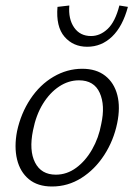

<svg xmlns="http://www.w3.org/2000/svg" viewBox="-20 -670 488 698"><path d="M169 8Q117 8 85 -18.5Q53 -45 42 -90.5Q31 -136 42 -193Q56 -258 90.5 -310Q125 -362 174.5 -391Q224 -420 279 -420Q330 -420 362.5 -394.5Q395 -369 406.5 -324.5Q418 -280 406 -222Q393 -159 359 -106.5Q325 -54 276 -23Q227 8 169 8ZM183 -35Q223 -35 257 -60Q291 -85 315 -127Q339 -169 348 -219Q363 -287 342.5 -332.5Q322 -378 267 -378Q229 -378 195 -355.5Q161 -333 136 -292.5Q111 -252 100 -196Q85 -123 107.5 -79Q130 -35 183 -35ZM297 -500Q246 -500 214.5 -536.5Q183 -573 189 -645L232 -650Q228 -601 249.5 -570Q271 -539 311 -539Q344 -539 371.5 -565Q399 -591 414 -650L445 -645Q426 -574 387.5 -537Q349 -500 297 -500Z"/></svg>

Font: Ysabeau Infant Light
Style: Italic
Weight: 300
Italic angle: -12°
Designer: Christian Thalmann (Catharsis Fonts)
Version: Version 2.001;gftools[0.9.30]; featfreeze: ss01,ss02,lnum